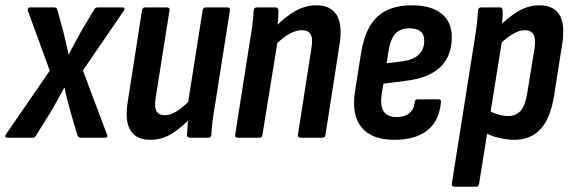

<svg xmlns="http://www.w3.org/2000/svg" viewBox="-38 -520 2158 725"><path d="M-10 0Q-16 0 -17.5 -3.5Q-19 -7 -16 -12L150 -253L67 -480Q66 -484 68 -488Q70 -492 75 -492H167Q177 -492 179 -481L201 -401Q206 -381 211 -358.5Q216 -336 221 -315H222Q233 -336 245 -358.5Q257 -381 268 -401L316 -481Q321 -492 330 -492H424Q430 -492 431.5 -488.5Q433 -485 430 -480L275 -254L366 -12Q371 0 357 0H266Q257 0 254 -10L228 -98Q223 -120 216.5 -142.5Q210 -165 206 -188H204Q192 -166 179.5 -143Q167 -120 154 -98L99 -10Q94 0 86 0Z M529 8Q477 8 454.5 -28Q432 -64 445 -140L498 -480Q500 -492 510 -492H592Q604 -492 602 -480L550 -152Q544 -117 552.5 -101Q561 -85 584 -85Q607 -85 632.5 -102Q658 -119 687 -149V-80Q651 -41 613 -16.5Q575 8 529 8ZM680 0Q668 0 668 -11Q669 -29 671 -53Q673 -77 675 -95L671 -125L727 -480Q729 -492 739 -492H821Q832 -492 830 -480L774 -124Q768 -90 764.5 -61.5Q761 -33 760 -11Q759 0 749 0Z M1097 0Q1086 0 1087 -11L1138 -339Q1144 -375 1135 -390.5Q1126 -406 1102 -406Q1079 -406 1053.5 -391.5Q1028 -377 997 -346V-413Q1036 -455 1075.5 -477.5Q1115 -500 1156 -500Q1211 -500 1233.5 -463Q1256 -426 1244 -351L1191 -11Q1190 0 1179 0ZM860 0Q848 0 850 -11L906 -367Q912 -401 915.5 -431Q919 -461 920 -480Q921 -492 932 -492H1002Q1013 -492 1013 -480Q1014 -463 1011.5 -437.5Q1009 -412 1006 -394L1011 -369L953 -11Q952 0 942 0Z M1450 8Q1365 8 1326.5 -40Q1288 -88 1303 -178L1326 -323Q1341 -414 1387 -457Q1433 -500 1517 -500Q1589 -500 1628.5 -469Q1668 -438 1668 -380Q1668 -309 1626 -268Q1584 -227 1503 -216L1410 -204L1403 -163Q1397 -120 1411 -99Q1425 -78 1460 -78Q1489 -78 1507 -92Q1525 -106 1528 -134Q1529 -145 1539 -145H1617Q1629 -145 1627 -134Q1621 -64 1576 -28Q1531 8 1450 8ZM1422 -281 1485 -289Q1525 -295 1544.5 -315Q1564 -335 1564 -366Q1564 -390 1550 -401.5Q1536 -413 1509 -413Q1474 -413 1455.5 -393.5Q1437 -374 1429 -328Z M1904 8Q1876 8 1843.5 0Q1811 -8 1790 -22L1802 -106Q1820 -95 1840.5 -88.5Q1861 -82 1881 -82Q1911 -82 1928.5 -102.5Q1946 -123 1953 -169L1980 -335Q1986 -373 1976.5 -389.5Q1967 -406 1943 -406Q1922 -406 1896 -390Q1870 -374 1840 -345L1841 -415Q1883 -457 1920.5 -478.5Q1958 -500 1998 -500Q2054 -500 2075.5 -462.5Q2097 -425 2084 -348L2055 -164Q2042 -76 2004.5 -34Q1967 8 1904 8ZM1678 185Q1667 185 1668 174L1754 -369Q1760 -406 1763 -433Q1766 -460 1767 -480Q1768 -492 1779 -492H1850Q1860 -492 1860 -480Q1861 -464 1858.5 -440.5Q1856 -417 1854 -400L1858 -369L1771 174Q1770 185 1760 185Z"/></svg>

Font: Sofia Sans Condensed
Style: Bold Italic
Weight: 700
Italic angle: -9°
Version: Version 4.100